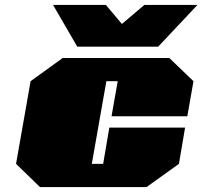

<svg xmlns="http://www.w3.org/2000/svg" viewBox="-20 -758 820 778"><path d="M293 -569 195 -738H409L474 -661L565 -738H780L621 -569ZM142 0 45 -94 104 -429 234 -523H666L764 -429L739 -287H432L457 -429H411L352 -94H398L423 -241H730L705 -94L574 0Z"/></svg>

Font: Tomorrow Black
Style: Italic
Weight: 900
Italic angle: -10°
Designer: Tony de Marco, Monica Rizzolli
Foundry: Just in Type
Version: Version 2.002